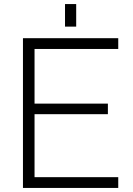

<svg xmlns="http://www.w3.org/2000/svg" viewBox="-20 -925 655 945"><path d="M300 -794V-905H355V-794ZM93 0V-737H562V-684H150V-415H511V-363H150V-53H562V0Z"/></svg>

Font: Tomorrow Light
Style: Regular
Weight: 300
Designer: Tony de Marco, Monica Rizzolli
Foundry: Just in Type
Version: Version 2.002